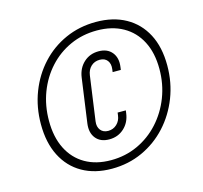

<svg xmlns="http://www.w3.org/2000/svg" viewBox="-110 -884 1076 1018"><g transform="rotate(-15 428.0 -375.0)"><path d="M383 12Q289.5 12 221.2 -27Q153 -66 116 -138.8Q79 -211.5 79 -312.5Q79 -406.5 110.5 -488.2Q142 -570 198.8 -631.5Q255.5 -693 332.5 -727.5Q409.5 -762 500.5 -762Q594.5 -762 663.2 -723.8Q732 -685.5 769.5 -614Q807 -542.5 807 -441.5Q807 -348 775 -266Q743 -184 685.8 -121.5Q628.5 -59 551.2 -23.5Q474 12 383 12ZM390 -33Q469 -33 536.8 -64.2Q604.5 -95.5 655 -151Q705.5 -206.5 733.8 -279.2Q762 -352 762 -434.5Q762 -523 729.2 -586.2Q696.5 -649.5 636.2 -683.2Q576 -717 493.5 -717Q414 -717 346.8 -686.5Q279.5 -656 229.8 -601.5Q180 -547 152.5 -474.8Q125 -402.5 125 -319.5Q125 -230 157.2 -165.8Q189.5 -101.5 249 -67.2Q308.5 -33 390 -33ZM409.5 -142Q361 -142 336.2 -172.8Q311.5 -203.5 318 -253L352 -497Q359 -546.5 392.2 -577.2Q425.5 -608 474 -608Q522 -608 547 -577.2Q572 -546.5 565 -497L563 -482H518L520 -497Q524 -526.5 510 -544.8Q496 -563 468 -563Q439.5 -563 420.2 -544.8Q401 -526.5 397 -497L363 -253Q359 -224 373.5 -205.5Q388 -187 415.5 -187Q443 -187 462.8 -205.5Q482.5 -224 486 -253L488 -268H533L531 -253Q524.5 -203.5 491 -172.8Q457.5 -142 409.5 -142Z"/></g></svg>

Font: Mohave Light Light
Style: Italic
Weight: 300
Italic angle: -8°
Version: Version 2.003